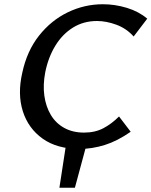

<svg xmlns="http://www.w3.org/2000/svg" viewBox="-20 -690 714 905"><path d="M260 195 293 -20H391L333 195ZM355 12Q249 12 181 -36.5Q113 -85 87.5 -166Q62 -247 85 -347Q107 -450 164 -522Q221 -594 299.5 -632Q378 -670 465 -670Q522 -670 578 -653Q634 -636 674 -602L610 -518Q576 -556 528.5 -573.5Q481 -591 437 -591Q374 -591 324 -560Q274 -529 240.5 -474Q207 -419 193 -348Q182 -290 189 -239Q196 -188 219.5 -148.5Q243 -109 283 -87Q323 -65 376 -65Q428 -65 467 -85.5Q506 -106 541 -141L596 -69Q533 -25 473.5 -6.5Q414 12 355 12Z"/></svg>

Font: Ysabeau Office SemiBold
Style: Italic
Weight: 600
Italic angle: -12°
Designer: Christian Thalmann (Catharsis Fonts)
Version: Version 2.001;gftools[0.9.30]; featfreeze: tnum,lnum,ss02